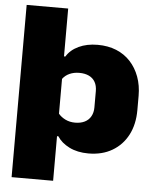

<svg xmlns="http://www.w3.org/2000/svg" viewBox="-59 -779 800 995"><g transform="rotate(5 340.5 -281.0)"><path d="M39 167V-729H255V-480H262Q283 -515 325.5 -535Q368 -555 424 -555Q478 -555 521 -537.5Q564 -520 594.5 -487Q625 -454 641.5 -409Q658 -364 658 -310V-236Q658 -162 629.5 -107Q601 -52 548.5 -21Q496 10 424 10Q367 10 325 -11Q283 -32 262 -65H255V167ZM342 -143Q371 -143 392 -153.5Q413 -164 424 -184Q435 -204 435 -230V-315Q435 -343 424 -362.5Q413 -382 392 -392Q371 -402 342 -402Q314 -402 291.5 -392Q269 -382 255 -363V-182Q269 -165 291.5 -154Q314 -143 342 -143Z"/></g></svg>

Font: Hubot Sans Condensed ExtraLight Black
Style: Regular
Weight: 900
Version: Version 2.000